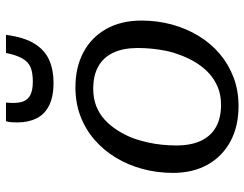

<svg xmlns="http://www.w3.org/2000/svg" viewBox="-110 -716 837 658"><g transform="rotate(-90 309.0 -386.5)"><path d="M450 -188Q459 -211 464 -235Q469 -259 471.5 -284Q474 -309 474 -334Q474 -382 458.5 -416Q443 -450 412 -468Q381 -486 334 -486Q301 -486 274.5 -475.5Q248 -465 227.5 -446Q207 -427 191 -401.5Q175 -376 164 -347Q156 -324 150.5 -299.5Q145 -275 142.5 -250Q140 -225 140 -201Q140 -152 155.5 -118Q171 -84 202 -66Q233 -48 280 -48Q313 -48 339.5 -59Q366 -70 386.5 -88.5Q407 -107 423 -132.5Q439 -158 450 -188ZM46 -212Q46 -267 59.5 -317Q73 -367 98.5 -409Q124 -451 160 -482Q196 -513 241 -530Q286 -547 339 -547Q408 -547 459.5 -519.5Q511 -492 539.5 -441Q568 -390 568 -321Q568 -266 554.5 -216.5Q541 -167 515.5 -125Q490 -83 454 -52.5Q418 -22 373 -5Q328 12 275 12Q206 12 154.5 -15.5Q103 -43 74.5 -93.5Q46 -144 46 -212ZM354 -622Q399 -622 433 -637Q467 -652 489 -687.5Q511 -723 519 -785H457Q450 -750 438.5 -729.5Q427 -709 408.5 -701Q390 -693 359 -693Q325 -693 308.5 -704Q292 -715 288 -735.5Q284 -756 287 -785H223Q220 -774 219.5 -765Q219 -756 219 -745Q219 -708 233 -680Q247 -652 277.5 -637Q308 -622 354 -622Z"/></g></svg>

Font: Roboto Serif
Style: Italic
Weight: 400
Italic angle: -10°
Designer: Greg Gazdowicz
Foundry: Commercial Type
Version: Version 1.008